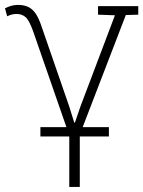

<svg xmlns="http://www.w3.org/2000/svg" viewBox="-29 -553 579 776"><path d="M251 202.6V-5.9L104.5 -427.7Q88.9 -471.2 74.2 -483.9Q59.6 -496.6 37.6 -496.6Q26.9 -496.6 17.6 -493.9Q8.3 -491.2 0 -487.3L-8.8 -519.5Q1.5 -524.9 15.1 -529.1Q28.8 -533.2 43.5 -533.2Q67.4 -533.2 84.7 -525.1Q102.1 -517.1 115 -498.3Q127.9 -479.5 138.7 -446.8L251 -122.1L271 -57.6H273.9L295.9 -122.1L435.5 -491.2L367.2 -493.7V-528.3H529.8V-493.7L479.5 -492.2L293.5 -8.8V202.6ZM134.3 -1.5V-39.1H411.1V-1.5Z"/></svg>

Font: Roboto Slab ExtraLight
Style: Regular
Weight: 250
Designer: Google
Version: Version 2.000; ttfautohint (v1.8.1.43-b0c9)